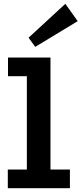

<svg xmlns="http://www.w3.org/2000/svg" viewBox="-20 -988 428 1008"><path d="M121 -31V-686H245V-31ZM21 0V-98H347V0ZM22 -588V-686H237V-588ZM165 -742 130 -790 323 -968 388 -877Z"/></svg>

Font: BioRhyme ExtraBold
Style: Bold
Weight: 700
Version: Version 1.600;gftools[0.9.33]